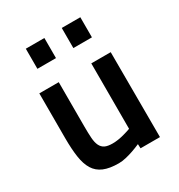

<svg xmlns="http://www.w3.org/2000/svg" viewBox="-175 -848 910 976"><g transform="rotate(-30 280.0 -359.5)"><path d="M485 -499 486 0H372L371 -25Q348 -15 325 -7Q305 0 282 5.5Q259 11 239 11Q185 11 151 -3.5Q117 -18 98.5 -48Q80 -78 73 -125Q66 -172 66 -238V-499H180V-239Q180 -199 182 -171Q184 -143 192.5 -125.5Q201 -108 217 -100Q233 -92 262 -92Q279 -92 297.5 -95Q316 -98 333 -103Q352 -108 371 -115V-499ZM120 -730H229V-612H120ZM331 -730H440V-612H331Z"/></g></svg>

Font: Panefresco 800wt
Style: Regular
Weight: 800
Designer: Campivisivi
Foundry: Campivisivi & Chank Co
Version: Version 1.001